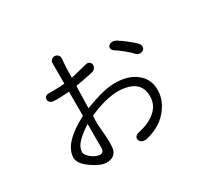

<svg xmlns="http://www.w3.org/2000/svg" viewBox="-143 -980 1287 1189"><g transform="rotate(-30 500.0 -386.0)"><path d="M212.9 -570.3Q198.2 -571.3 189.5 -562.5Q181.6 -554.7 181.6 -543.9Q181.6 -532.2 189.5 -524.4Q198.2 -514.6 214.8 -513.7Q235.4 -511.7 258.8 -512.7Q274.4 -512.7 310.5 -515.6L326.2 -516.6V-343.8Q243.2 -300.8 198.2 -255.9Q145.5 -203.1 145.5 -147.5Q145.5 -104.5 210 -60.5Q268.6 -19.5 309.6 -19.5Q370.1 -19.5 383.8 -70.3Q391.6 -101.6 383.8 -191.4Q379.9 -231.4 378.9 -252.9Q377.9 -287.1 380.9 -313.5Q537.1 -383.8 641.6 -362.3Q747.1 -341.8 747.1 -242.2Q747.1 -170.9 684.6 -127Q640.6 -95.7 578.1 -83Q557.6 -79.1 548.8 -66.4Q542 -55.7 546.9 -43Q551.8 -31.2 565.4 -24.4Q580.1 -18.6 599.6 -22.5Q710.9 -50.8 765.6 -128.9Q807.6 -187.5 807.6 -252.9Q807.6 -330.1 750 -375Q693.4 -420.9 598.6 -420.9Q550.8 -420.9 484.4 -403.3Q448.2 -392.6 392.6 -372.1L379.9 -367.2L382.8 -502L383.8 -524.4L425.8 -532.2Q460.9 -539.1 476.6 -542Q502.9 -546.9 512.7 -549.8Q526.4 -555.7 534.2 -567.4Q540 -578.1 538.1 -590.8Q535.2 -602.5 525.4 -608.4Q514.6 -615.2 499 -610.4H498Q469.7 -602.5 448.2 -597.7Q408.2 -586.9 384.8 -583Q384.8 -620.1 385.7 -653.3Q387.7 -688.5 390.6 -715.8Q391.6 -732.4 381.8 -742.2Q373 -751 359.4 -752Q345.7 -752 335.9 -743.2Q325.2 -733.4 326.2 -716.8V-574.2Q294.9 -571.3 263.7 -570.3Q238.3 -570.3 212.9 -570.3ZM326.2 -113.3Q326.2 -87.9 307.6 -83Q292 -79.1 267.6 -89.8Q244.1 -100.6 226.6 -118.2Q209 -136.7 209 -150.4Q209 -176.8 226.6 -202.1Q253.9 -239.3 326.2 -286.1ZM744.1 -640.6Q726.6 -651.4 710 -650.4Q695.3 -649.4 687.5 -640.6Q678.7 -631.8 680.7 -620.1Q683.6 -607.4 698.2 -597.7Q728.5 -578.1 753.9 -556.6Q781.2 -535.2 798.8 -514.6Q810.5 -502.9 826.2 -502Q839.8 -501 850.6 -509.8Q861.3 -518.6 860.4 -532.2Q859.4 -547.9 843.8 -563.5Q821.3 -584 794.9 -604.5Q772.5 -622.1 744.1 -640.6Z"/></g></svg>

Font: Gulim
Style: Regular
Weight: 400
Version: Version 2.21